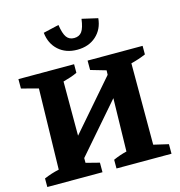

<svg xmlns="http://www.w3.org/2000/svg" viewBox="-127 -1014 1055 1126"><g transform="rotate(-15 400.0 -450.5)"><path d="M21 0V-52Q65 -71 112 -81L123 -571L21 -598V-655H359V-603Q341 -594 318 -586.5Q295 -579 273 -573V-244L533 -544L534 -571L441 -598V-655H775V-603Q733 -585 685 -573V-79L775 -58V0H441V-53Q481 -71 523 -81L530 -403L274 -108V-79L356 -58V0ZM400 -732Q331 -732 286.5 -772Q242 -812 235 -879L330 -901Q338 -847 354 -825Q370 -803 400 -803Q431 -803 447 -825Q463 -847 470 -901L566 -879Q560 -813 515 -772.5Q470 -732 400 -732Z"/></g></svg>

Font: Piazzolla
Style: Bold
Weight: 700
Designer: Juan Pablo del Peral
Foundry: Huerta Tipografica
Version: Version 1.330